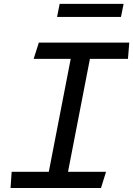

<svg xmlns="http://www.w3.org/2000/svg" viewBox="-20 -944 669 964"><path d="M33 0H487L512.5 -81.5H321.5L431.5 -648.5H622.5L629 -730H175L149 -648.5H335L225 -81.5H38.5ZM266.5 -859H587.5L600.5 -924.5H279.5Z"/></svg>

Font: Monaspace Argon
Style: Italic
Weight: 400
Italic angle: -11°
Designer: Riley Cran & the Lettermatic Team
Foundry: Lettermatic
Version: Version 1.101 (Monaspace Argon)